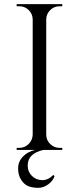

<svg xmlns="http://www.w3.org/2000/svg" viewBox="-20 -720 378 922"><path d="M113 75Q113 105 133.5 125Q154 145 183 145Q212 145 236 120L242 126Q233 150 212 165Q189 182 164 182Q139 182 118.5 175Q98 168 82.5 145Q67 122 67 89Q67 56 90 32Q113 8 149 0H60V-10H73Q99 -10 117.5 -28.5Q136 -47 137 -73V-628Q136 -654 117.5 -672Q99 -690 73 -690H60V-700H279V-690H266Q240 -690 221.5 -672Q203 -654 202 -628V-73Q202 -47 221 -28.5Q240 -10 266 -10H279V0H188Q113 17 113 75Z"/></svg>

Font: Cinzel
Style: Regular
Weight: 400
Designer: Natanael Gama
Version: Version 1.001;PS 001.001;hotconv 1.0.56;makeotf.lib2.0.21325